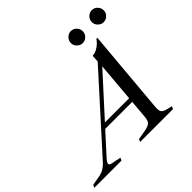

<svg xmlns="http://www.w3.org/2000/svg" viewBox="-283 -1073 1290 1290"><g transform="rotate(-45 362.0 -428.0)"><path d="M-82 0 -73 -19 -18 -29Q16 -34 38 -46.5Q60 -59 80 -81L534 -584L537 -635Q560 -636 580.5 -647.5Q601 -659 615.5 -673.5Q630 -688 635 -698H645L592 -94Q589 -59 599.5 -46.5Q610 -34 636 -28L674 -19L665 0H353L362 -19L419 -29Q462 -36 477 -49Q492 -62 495 -98L534 -555H547L115 -80Q97 -59 97 -47.5Q97 -36 121 -32L185 -19L176 0ZM239 -228 260 -260H550L534 -228ZM550 -742Q528 -742 511 -759Q494 -776 494 -798Q494 -822 511 -839Q528 -856 550 -856Q574 -856 590.5 -839Q607 -822 607 -798Q607 -776 590.5 -759Q574 -742 550 -742ZM749 -742Q727 -742 710 -759Q693 -776 693 -798Q693 -822 710 -839Q727 -856 749 -856Q773 -856 789.5 -839Q806 -822 806 -798Q806 -776 789.5 -759Q773 -742 749 -742Z"/></g></svg>

Font: Ibarra Real Nova Medium
Style: Italic
Weight: 500
Italic angle: -22°
Designer: Jose Maria Ribagorda & Octavio Pardo
Foundry: Octavio Pardo
Version: Version 2.000